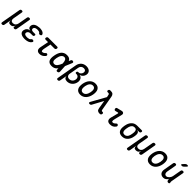

<svg xmlns="http://www.w3.org/2000/svg" viewBox="670 -3224 5842 5842"><g transform="rotate(45 3591.5 -302.5)"><path d="M27 180Q0 180 -10 167.5Q-20 155 -16 128L95 -498Q99 -525 114 -537.5Q129 -550 155.5 -550Q182 -550 192.5 -537.5Q203 -525 198 -498L146 -202Q136 -144 158 -112Q180 -80 233 -80Q286 -80 321 -112Q356 -144 366 -202L419 -498Q423 -525 438 -537.5Q453 -550 479.5 -550Q506 -550 516.5 -537.5Q527 -525 522 -498L442 -41Q437 -15 422 -2.5Q407 10 381.5 10Q356 10 345.5 -2.5Q335 -15 340 -41L347 -85L349 -95Q348 -95 345 -85Q330 -40 299.5 -15Q269 10 216.5 10Q164 10 145 -15Q126 -40 128 -85Q128 -95 127.5 -95Q127 -95 125 -85L88 128Q83 155 68 167.5Q53 180 27 180Z M1111 -476Q1117 -463 1115 -450.5Q1113 -438 1104.5 -429.5Q1096 -421 1082 -415.5Q1068 -410 1050 -410Q1043 -410 1037.5 -412.5Q1032 -415 1027 -418.5Q1022 -422 1017 -427.5Q1012 -433 1007 -441Q999 -454 980 -461Q961 -468 933 -470Q921 -471 909 -471Q897 -471 885 -470Q841 -467 812.5 -449.5Q784 -432 778 -399Q772 -366 794 -346.5Q816 -327 860 -327H937Q959 -327 967.5 -316.5Q976 -306 972 -284Q968 -262 955.5 -251.5Q943 -241 921 -241H841Q793 -241 761.5 -219.5Q730 -198 723 -160Q717 -124 741.5 -104.5Q766 -85 813 -82Q827 -81 841.5 -81Q856 -81 870 -82Q903 -84 927.5 -93.5Q952 -103 966 -122L979 -135Q985 -141 990.5 -145Q996 -149 1002.5 -151Q1009 -153 1017 -153Q1035 -153 1047.5 -147.5Q1060 -142 1065.5 -133.5Q1071 -125 1069.5 -113Q1068 -101 1058 -87Q1030 -44 977.5 -20.5Q925 3 855 7Q841 8 826.5 8Q812 8 798 7Q750 4 713.5 -7.5Q677 -19 652.5 -40.5Q628 -62 618.5 -91.5Q609 -121 616 -159Q627 -218 667.5 -255Q708 -292 770 -297Q719 -300 693 -333.5Q667 -367 675 -414Q681 -448 699.5 -473.5Q718 -499 747.5 -516.5Q777 -534 816 -544Q855 -554 901 -557Q913 -558 924.5 -558Q936 -558 949 -557Q1012 -553 1053.5 -532.5Q1095 -512 1111 -476Z M1691 -530Q1715 -530 1724.5 -516.5Q1734 -503 1729.5 -480Q1725 -457 1711.5 -443.5Q1698 -430 1674 -430H1503L1460 -217Q1454 -185 1451.5 -161.5Q1449 -138 1452.5 -122.5Q1456 -107 1464 -99.5Q1472 -92 1487 -92Q1513 -92 1537.5 -105.5Q1562 -119 1583 -143Q1600 -161 1617.5 -161Q1635 -161 1648 -149Q1663 -137 1663.5 -119Q1664 -101 1649 -83Q1628 -59 1607.5 -41Q1587 -23 1564.5 -12Q1542 -1 1517 4.5Q1492 10 1464 10Q1426 10 1400 -2.5Q1374 -15 1359 -37.5Q1344 -60 1341.5 -92Q1339 -124 1347 -163L1400 -430H1296Q1273 -430 1263 -443.5Q1253 -457 1258 -480Q1262 -503 1276 -516.5Q1290 -530 1314 -530Z M2293 -53Q2294 -27 2282 -12.5Q2270 2 2244 8Q2217 13 2203.5 4Q2190 -5 2189 -31L2186 -91Q2176 -77 2165 -66Q2134 -30 2091.5 -10Q2049 10 1988 10Q1927 10 1889 -10Q1851 -30 1832 -66.5Q1813 -103 1811 -154.5Q1809 -206 1821 -270Q1832 -334 1852.5 -387Q1873 -440 1905.5 -478.5Q1938 -517 1983 -538.5Q2028 -560 2089 -560Q2149 -560 2185.5 -542Q2222 -524 2241 -491Q2248 -479 2253 -467L2275 -519Q2286 -545 2302.5 -554Q2319 -563 2343 -558Q2367 -552 2374 -537.5Q2381 -523 2371 -497L2280 -280ZM2175 -281V-283Q2173 -323 2167.5 -355.5Q2162 -388 2150 -411Q2138 -434 2119 -447Q2100 -460 2071 -460Q2043 -460 2019 -445.5Q1995 -431 1976.5 -406Q1958 -381 1945 -346Q1932 -311 1925 -270Q1917 -229 1917 -196Q1917 -163 1926 -139.5Q1935 -116 1954.5 -103Q1974 -90 2006 -90Q2035 -90 2058.5 -104.5Q2082 -119 2102.5 -144.5Q2123 -170 2140.5 -204.5Q2158 -239 2174 -279Z M2425 180Q2398 180 2387.5 167.5Q2377 155 2382 128L2497 -526Q2506 -578 2529 -617.5Q2552 -657 2585 -684.5Q2618 -712 2659.5 -726Q2701 -740 2749 -740Q2796 -740 2832.5 -726.5Q2869 -713 2892.5 -689Q2916 -665 2926 -631.5Q2936 -598 2928 -557Q2918 -501 2880 -459.5Q2842 -418 2790 -406L2789 -403Q2821 -398 2845 -381Q2869 -364 2884 -338.5Q2899 -313 2904 -279.5Q2909 -246 2902 -209Q2893 -160 2870.5 -120Q2848 -80 2815.5 -51Q2783 -22 2741 -6Q2699 10 2652 10Q2591 10 2558 -19.5Q2525 -49 2527 -103L2485 128Q2481 155 2466 167.5Q2451 180 2425 180ZM2700 -435H2717Q2734 -435 2750.5 -443Q2767 -451 2782 -465Q2797 -479 2807.5 -499Q2818 -519 2822 -542Q2830 -584 2806 -612Q2782 -640 2732 -640Q2682 -640 2646.5 -610.5Q2611 -581 2601 -526L2547 -219Q2537 -159 2565.5 -124.5Q2594 -90 2651 -90Q2679 -90 2704 -99Q2729 -108 2748.5 -125Q2768 -142 2781.5 -166Q2795 -190 2800 -219Q2806 -249 2800.5 -273.5Q2795 -298 2782 -315.5Q2769 -333 2747.5 -343Q2726 -353 2699 -353H2686Q2665 -353 2656.5 -363Q2648 -373 2651 -394Q2656 -415 2667.5 -425Q2679 -435 2700 -435Z M3218 10Q3159 10 3120 -12Q3081 -34 3059 -72Q3037 -110 3033 -162.5Q3029 -215 3039 -276Q3050 -337 3073 -388.5Q3096 -440 3131 -478Q3166 -516 3213 -538Q3260 -560 3319 -560Q3379 -560 3418 -538Q3457 -516 3478.5 -478.5Q3500 -441 3504.5 -389Q3509 -337 3498 -276Q3487 -215 3464 -162.5Q3441 -110 3406 -72Q3371 -34 3324 -12Q3277 10 3218 10ZM3235 -88Q3268 -88 3294.5 -102Q3321 -116 3340.5 -141Q3360 -166 3373.5 -200.5Q3387 -235 3395 -276Q3402 -317 3401 -351Q3400 -385 3389 -409.5Q3378 -434 3356.5 -448Q3335 -462 3302 -462Q3268 -462 3242 -448Q3216 -434 3196 -409Q3176 -384 3163 -350Q3150 -316 3142 -275Q3135 -234 3136.5 -200Q3138 -166 3149 -141Q3160 -116 3181.5 -102Q3203 -88 3235 -88Z M3686 -24Q3677 -6 3662.5 2Q3648 10 3629 10Q3593 10 3585 -6.5Q3577 -23 3596 -57L3851 -515L3833 -598Q3829 -619 3816 -627Q3803 -635 3783 -635H3764Q3740 -635 3730 -647Q3720 -659 3724 -683Q3729 -707 3743 -718.5Q3757 -730 3781 -730H3811Q3867 -730 3897.5 -701.5Q3928 -673 3937 -621L4020 -146Q4025 -120 4034 -110.5Q4043 -101 4061 -101H4073Q4099 -101 4108 -88.5Q4117 -76 4112 -50Q4108 -24 4093 -12Q4078 0 4054 0H4037Q3986 0 3957 -25Q3928 -50 3918 -112L3875 -374Z M4332 -398Q4309 -392 4294.5 -403Q4280 -414 4275 -437Q4270 -462 4279 -477Q4288 -492 4314 -499L4460 -535Q4486 -541 4505.5 -537.5Q4525 -534 4537.5 -522Q4550 -510 4554 -491.5Q4558 -473 4552 -451L4494 -217Q4484 -178 4481.5 -153Q4479 -128 4483 -114.5Q4487 -101 4496.5 -95.5Q4506 -90 4520 -90Q4546 -90 4570.5 -105Q4595 -120 4616 -143Q4633 -162 4650 -162Q4667 -162 4681 -149Q4697 -136 4697.5 -116Q4698 -96 4683 -78Q4665 -54 4645.5 -37Q4626 -20 4603.5 -10Q4581 0 4555 5Q4529 10 4497 10Q4462 10 4434.5 0Q4407 -10 4390.5 -31.5Q4374 -53 4369.5 -86Q4365 -119 4377 -163L4437 -395Q4441 -409 4434 -415.5Q4427 -422 4415 -419Z M5291 -458H5207Q5257 -450 5277.5 -415Q5298 -380 5293 -324Q5291 -294 5285.5 -263.5Q5280 -233 5272 -202Q5244 -107 5179.5 -48.5Q5115 10 5016 10Q4966 10 4930.5 -5Q4895 -20 4873 -48Q4851 -76 4842 -115.5Q4833 -155 4836 -202Q4838 -236 4843.5 -270Q4849 -304 4859 -338Q4887 -434 4952 -492Q5017 -550 5116 -550H5308Q5331 -550 5340 -538.5Q5349 -527 5345 -504Q5340 -482 5327 -470Q5314 -458 5291 -458ZM5033 -81Q5060 -81 5081 -89.5Q5102 -98 5119 -113.5Q5136 -129 5148 -151.5Q5160 -174 5169 -202Q5178 -236 5184 -270Q5190 -304 5192 -338Q5196 -396 5175 -427.5Q5154 -459 5099 -459Q5046 -459 5012.5 -426.5Q4979 -394 4962 -338Q4953 -304 4947 -270Q4941 -236 4939 -202Q4936 -146 4957.5 -113.5Q4979 -81 5033 -81Z M5427 180Q5400 180 5390 167.5Q5380 155 5384 128L5495 -498Q5499 -525 5514 -537.5Q5529 -550 5555.5 -550Q5582 -550 5592.5 -537.5Q5603 -525 5598 -498L5546 -202Q5536 -144 5558 -112Q5580 -80 5633 -80Q5686 -80 5721 -112Q5756 -144 5766 -202L5819 -498Q5823 -525 5838 -537.5Q5853 -550 5879.5 -550Q5906 -550 5916.5 -537.5Q5927 -525 5922 -498L5842 -41Q5837 -15 5822 -2.5Q5807 10 5781.5 10Q5756 10 5745.5 -2.5Q5735 -15 5740 -41L5747 -85L5749 -95Q5748 -95 5745 -85Q5730 -40 5699.5 -15Q5669 10 5616.5 10Q5564 10 5545 -15Q5526 -40 5528 -85Q5528 -95 5527.5 -95Q5527 -95 5525 -85L5488 128Q5483 155 5468 167.5Q5453 180 5427 180Z M6218 10Q6159 10 6120 -12Q6081 -34 6059 -72Q6037 -110 6033 -162.5Q6029 -215 6039 -276Q6050 -337 6073 -388.5Q6096 -440 6131 -478Q6166 -516 6213 -538Q6260 -560 6319 -560Q6379 -560 6418 -538Q6457 -516 6478.5 -478.5Q6500 -441 6504.5 -389Q6509 -337 6498 -276Q6487 -215 6464 -162.5Q6441 -110 6406 -72Q6371 -34 6324 -12Q6277 10 6218 10ZM6235 -88Q6268 -88 6294.5 -102Q6321 -116 6340.5 -141Q6360 -166 6373.5 -200.5Q6387 -235 6395 -276Q6402 -317 6401 -351Q6400 -385 6389 -409.5Q6378 -434 6356.5 -448Q6335 -462 6302 -462Q6268 -462 6242 -448Q6216 -434 6196 -409Q6176 -384 6163 -350Q6150 -316 6142 -275Q6135 -234 6136.5 -200Q6138 -166 6149 -141Q6160 -116 6181.5 -102Q6203 -88 6235 -88Z M7010 10Q6983 10 6969.5 -2.5Q6956 -15 6950 -41Q6946 -54 6945.5 -68Q6945 -82 6947 -95Q6923 -46 6884 -18Q6845 10 6792 10Q6750 10 6718.5 -4Q6687 -18 6667 -43.5Q6647 -69 6640 -104.5Q6633 -140 6640 -183L6697 -508Q6702 -535 6717 -547.5Q6732 -560 6758 -560Q6784 -560 6794.5 -547.5Q6805 -535 6801 -508L6748 -210Q6744 -186 6746 -164Q6748 -142 6757.5 -125Q6767 -108 6784 -97.5Q6801 -87 6827 -87Q6853 -87 6877 -101.5Q6901 -116 6920.5 -137.5Q6940 -159 6953 -185Q6966 -211 6970 -234L7019 -508Q7023 -535 7038 -547.5Q7053 -560 7079 -560Q7106 -560 7116.5 -547.5Q7127 -535 7122 -508L7049 -96Q7047 -82 7047.5 -68.5Q7048 -55 7052 -41Q7057 -15 7046.5 -2.5Q7036 10 7010 10ZM7002 -673Q6989 -658 6973 -651.5Q6957 -645 6939 -645Q6902 -645 6897.5 -658.5Q6893 -672 6920 -702L6970 -755Q6985 -772 7001 -778.5Q7017 -785 7037 -785Q7075 -785 7079.5 -770.5Q7084 -756 7056 -727Z"/></g></svg>

Font: Maple Mono Medium
Style: Italic
Weight: 500
Italic angle: -10°
Monospace: yes
Designer: subframe7536
Version: Version 7.000